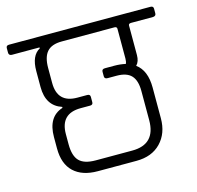

<svg xmlns="http://www.w3.org/2000/svg" viewBox="-103 -716 787 767"><g transform="rotate(-15 290.5 -333.0)"><path d="M-2 -623H583Q595 -623 595 -612V-593Q595 -582 583 -581H492Q481 -581 481 -573V-451Q481 -424 467 -410Q508 -380 508 -309V-182Q508 -120 471 -81.5Q434 -43 370 -43H210Q146 -43 111 -76Q76 -109 76 -173V-220Q76 -304 139 -324V-328Q76 -349 76 -427V-493Q76 -557 113 -577V-581H-2Q-14 -582 -14 -593V-612Q-14 -623 -2 -623ZM344 -433H383Q407 -433 429 -428Q433 -436 433 -449V-572Q433 -581 423 -581H205Q163 -581 144 -559.5Q125 -538 125 -493V-431Q125 -348 207 -348H248Q260 -348 260 -337V-315Q260 -304 248 -304H209Q125 -304 125 -219V-177Q125 -129 145.5 -108Q166 -87 213 -87H364Q461 -87 461 -187V-308Q461 -351 442 -371.5Q423 -392 381 -392H344Q331 -392 331 -403V-422Q331 -433 344 -433Z"/></g></svg>

Font: Rajdhani
Style: Regular
Weight: 400
Designer: Satya Rajpurohit, Jyotish Sonowal
Foundry: Indian Type Foundry
Version: Version 1.201;PS 1.0;hotconv 1.0.78;makeotf.lib2.5.61930; tt